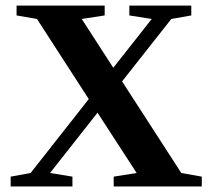

<svg xmlns="http://www.w3.org/2000/svg" viewBox="-20 -675 762 695"><path d="M161.1 -48.8 242.2 -35.6V0H18.6V-35.6L90.8 -48.8L301.3 -316.4L113.8 -606.4L40 -619.1V-654.8H358.9V-619.1L275.9 -606.4L390.1 -429.7L529.3 -606.4L448.2 -619.1V-654.8H672.4V-619.1L600.1 -606.4L421.9 -380.4L636.2 -48.8L710.4 -35.6V0H391.6V-35.6L474.6 -48.8L333 -267.1Z"/></svg>

Font: Liberation Serif
Style: Bold
Weight: 700
Designer: Steve Matteson
Foundry: Ascender Corporation
Version: Version 2.1.5